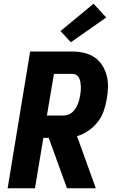

<svg xmlns="http://www.w3.org/2000/svg" viewBox="-20 -1012 640 1032"><path d="M21 0 142 -735H369Q401 -735 431.5 -728Q462 -721 487 -704.5Q512 -688 528.5 -662.5Q545 -637 553 -607.5Q561 -578 560.5 -545.5Q560 -513 554 -481Q549 -449 538 -417Q527 -385 506 -357.5Q485 -330 456 -310Q427 -290 394 -280L495 0H340L242 -271H213L168 0ZM232 -391H322Q334 -391 346.5 -395.5Q359 -400 369 -409Q379 -418 386 -429Q393 -440 398 -452Q403 -464 406 -476Q409 -488 411 -500Q413 -512 414 -524Q415 -536 414.5 -548Q414 -560 412 -571.5Q410 -583 405 -593Q400 -603 390.5 -609Q381 -615 369 -615H270ZM361 -785 305 -845 483 -992 551 -918Z"/></svg>

Font: Iosevka SS04 Hv Ex Obl
Style: Regular
Weight: 900
Width: 7
Italic angle: -9°
Monospace: yes
Designer: Belleve Invis
Foundry: Belleve Invis
Version: Version 19.0.0; ttfautohint (v1.8.4)